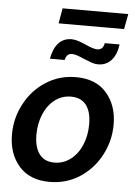

<svg xmlns="http://www.w3.org/2000/svg" viewBox="-57 -876 653 929"><g transform="rotate(5 269.0 -411.0)"><path d="M18 -203Q18 -282 55 -352Q92 -422 157 -464Q222 -506 303 -506Q400 -506 452 -446Q504 -386 504 -293Q504 -214 467 -144Q430 -74 365 -32Q300 10 219 10Q122 10 70 -50Q18 -110 18 -203ZM386 -284Q386 -345 361 -377.5Q336 -410 287 -410Q243 -410 208.5 -383.5Q174 -357 155 -311.5Q136 -266 136 -212Q136 -151 161 -118Q186 -85 234 -85Q278 -85 313 -112Q348 -139 367 -184.5Q386 -230 386 -284ZM332 -598Q317 -605 301 -610.5Q285 -616 274 -616Q247 -616 241 -584H169Q178 -634 202.5 -660.5Q227 -687 266 -687Q291 -687 335 -667Q350 -660 366 -654.5Q382 -649 394 -649Q421 -649 427 -682H499Q492 -631 467 -604Q442 -577 403 -577Q388 -577 372 -582.5Q356 -588 332 -598ZM209 -832H528L514 -758H196Z"/></g></svg>

Font: Cabin SemiBold
Style: Italic
Weight: 600
Italic angle: -7°
Designer: Pablo Impallari
Foundry: Pablo Impallari. http://www.impallari.com Igino Marini. http://www.ikern.com
Version: Version 2.200